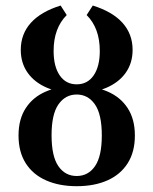

<svg xmlns="http://www.w3.org/2000/svg" viewBox="-20 -652 546 684"><path d="M253.2 11.3Q191.1 11.3 144.4 -9.3Q97.6 -29.8 71.8 -70.2Q46 -110.5 46 -169.4Q46 -227.4 71.8 -266.9Q97.6 -306.5 144 -326.2Q190.3 -346 253.2 -346Q316.1 -346 362.5 -326.2Q408.9 -306.5 434.7 -266.9Q460.5 -227.4 460.5 -169.4Q460.5 -110.5 434.7 -70.2Q408.9 -29.8 362.5 -9.3Q316.1 11.3 253.2 11.3ZM253.2 -25Q294.4 -25 318.5 -60.1Q342.7 -95.2 342.7 -169.4Q342.7 -245.2 318.1 -280.2Q293.5 -315.3 253.2 -315.3Q212.9 -315.3 188.3 -280.2Q163.7 -245.2 163.7 -170.2Q163.7 -95.2 187.9 -60.1Q212.1 -25 253.2 -25ZM253.2 -320.2Q192.7 -320.2 148 -339.1Q103.2 -358.1 78.6 -392.7Q54 -427.4 54 -474.2Q54 -530.6 89.9 -570.6Q125.8 -610.5 196 -632.3L217.7 -598.4Q194.4 -575 182.7 -543.1Q171 -511.3 171 -470.2Q171 -415.3 192.7 -383.5Q214.5 -351.6 253.2 -351.6Q291.9 -351.6 313.7 -383.5Q335.5 -415.3 335.5 -470.2Q335.5 -511.3 323.8 -543.1Q312.1 -575 288.7 -598.4L310.5 -632.3Q380.6 -610.5 416.5 -570.6Q452.4 -530.6 452.4 -474.2Q452.4 -427.4 427.8 -392.7Q403.2 -358.1 358.5 -339.1Q313.7 -320.2 253.2 -320.2Z"/></svg>

Font: Playfair 9pt
Style: Bold
Weight: 700
Designer: Claus Eggers Sørensen
Foundry: Claus Eggers Sørensen
Version: Version 2.203